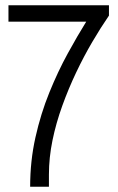

<svg xmlns="http://www.w3.org/2000/svg" viewBox="-20 -706 446 726"><path d="M94 0Q94 -97 114 -186.5Q134 -276 166.5 -356Q199 -436 236 -503.5Q273 -571 306 -624H12V-686H392V-647Q361 -602 329 -547.5Q297 -493 268 -432Q239 -371 215.5 -306Q192 -241 178.5 -175.5Q165 -110 165 -46V0Z"/></svg>

Font: Archivo Condensed Light
Style: Regular
Weight: 300
Width: 3
Designer: Hector Gatti
Foundry: Omnibus-Type
Version: Version 2.001